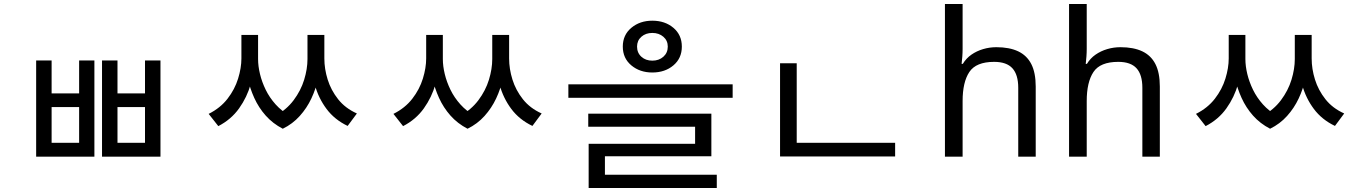

<svg xmlns="http://www.w3.org/2000/svg" viewBox="-20 -780 6796 956"><path d="M160 -479H237V-315H374V-479H450V0H160ZM237 -247V-69H374V-247ZM488 -479H565V-315H702V-479H779V0H488ZM565 -247V-69H702V-247Z M1182 -606H1247V-489Q1247 -427 1228.5 -361.5Q1210 -296 1170.5 -240.5Q1131 -185 1067 -152L1019 -213Q1077 -242 1113 -288.5Q1149 -335 1165.5 -388.5Q1182 -442 1182 -489ZM1203 -606H1265V-486Q1265 -451 1274.5 -411.5Q1284 -372 1303 -333Q1322 -294 1352.5 -260Q1383 -226 1425 -203L1388 -139Q1338 -165 1303 -204.5Q1268 -244 1246 -292.5Q1224 -341 1213.5 -390.5Q1203 -440 1203 -486ZM1511 -606H1574V-486Q1574 -439 1563.5 -388.5Q1553 -338 1530.5 -290Q1508 -242 1472.5 -202.5Q1437 -163 1388 -139L1350 -203Q1406 -233 1442 -281Q1478 -329 1494.5 -383Q1511 -437 1511 -486ZM1530 -606H1595V-489Q1595 -437 1611.5 -384Q1628 -331 1663.5 -286Q1699 -241 1757 -215L1711 -153Q1646 -184 1606 -237.5Q1566 -291 1548 -356.5Q1530 -422 1530 -489Z M2102 -606H2167V-489Q2167 -427 2148.5 -361.5Q2130 -296 2090.5 -240.5Q2051 -185 1987 -152L1939 -213Q1997 -242 2033 -288.5Q2069 -335 2085.5 -388.5Q2102 -442 2102 -489ZM2123 -606H2185V-486Q2185 -451 2194.5 -411.5Q2204 -372 2223 -333Q2242 -294 2272.5 -260Q2303 -226 2345 -203L2308 -139Q2258 -165 2223 -204.5Q2188 -244 2166 -292.5Q2144 -341 2133.5 -390.5Q2123 -440 2123 -486ZM2431 -606H2494V-486Q2494 -439 2483.5 -388.5Q2473 -338 2450.5 -290Q2428 -242 2392.5 -202.5Q2357 -163 2308 -139L2270 -203Q2326 -233 2362 -281Q2398 -329 2414.5 -383Q2431 -437 2431 -486ZM2450 -606H2515V-489Q2515 -437 2531.5 -384Q2548 -331 2583.5 -286Q2619 -241 2677 -215L2631 -153Q2566 -184 2526 -237.5Q2486 -291 2468 -356.5Q2450 -422 2450 -489Z M3228 -677Q3291 -677 3333 -641.5Q3375 -606 3375 -548Q3375 -490 3333 -454.5Q3291 -419 3228 -419Q3166 -419 3123.5 -454.5Q3081 -490 3081 -548Q3081 -606 3123.5 -641.5Q3166 -677 3228 -677ZM3228 -616Q3195 -616 3173.5 -597Q3152 -578 3152 -548Q3152 -517 3173.5 -497.5Q3195 -478 3228 -478Q3261 -478 3283 -497.5Q3305 -517 3305 -548Q3305 -578 3283 -597Q3261 -616 3228 -616ZM2810 -360H3628V-293H2810ZM2909 -214H3522V-2H2992V112H2911V-64H3441V-149H2909ZM2911 90H3549V156H2911Z M3864 -69H4437V-1H3864ZM3864 -465H3947V-43H3864Z M4773 -537Q4773 -518 4771.5 -498Q4770 -478 4768 -462H4774Q4791 -490 4817 -508Q4843 -526 4875 -535.5Q4907 -545 4941 -545Q5006 -545 5049.5 -524.5Q5093 -504 5115 -461Q5137 -418 5137 -349V0H5050V-343Q5050 -408 5021 -440Q4992 -472 4930 -472Q4840 -472 4806.5 -421.5Q4773 -371 4773 -277V0H4685V-760H4773Z M5391 -537Q5391 -518 5389.5 -498Q5388 -478 5386 -462H5392Q5409 -490 5435 -508Q5461 -526 5493 -535.5Q5525 -545 5559 -545Q5624 -545 5667.5 -524.5Q5711 -504 5733 -461Q5755 -418 5755 -349V0H5668V-343Q5668 -408 5639 -440Q5610 -472 5548 -472Q5458 -472 5424.5 -421.5Q5391 -371 5391 -277V0H5303V-760H5391Z M6098 -606H6163V-489Q6163 -427 6144.5 -361.5Q6126 -296 6086.5 -240.5Q6047 -185 5983 -152L5935 -213Q5993 -242 6029 -288.5Q6065 -335 6081.5 -388.5Q6098 -442 6098 -489ZM6119 -606H6181V-486Q6181 -451 6190.5 -411.5Q6200 -372 6219 -333Q6238 -294 6268.5 -260Q6299 -226 6341 -203L6304 -139Q6254 -165 6219 -204.5Q6184 -244 6162 -292.5Q6140 -341 6129.5 -390.5Q6119 -440 6119 -486ZM6427 -606H6490V-486Q6490 -439 6479.5 -388.5Q6469 -338 6446.5 -290Q6424 -242 6388.5 -202.5Q6353 -163 6304 -139L6266 -203Q6322 -233 6358 -281Q6394 -329 6410.5 -383Q6427 -437 6427 -486ZM6446 -606H6511V-489Q6511 -437 6527.5 -384Q6544 -331 6579.5 -286Q6615 -241 6673 -215L6627 -153Q6562 -184 6522 -237.5Q6482 -291 6464 -356.5Q6446 -422 6446 -489Z"/></svg>

Font: hexkorean15
Style: Book
Weight: 400
Designer: Jelle Bosma - Monotype Design Team
Foundry: Monotype Imaging Inc.
Version: Version 2.003